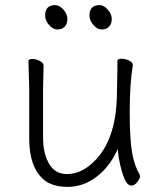

<svg xmlns="http://www.w3.org/2000/svg" viewBox="-20 -713 630 749"><path d="M329 -652Q329 -693 368 -693Q385 -693 400.5 -675.5Q416 -658 416 -639Q416 -620 405.5 -609Q395 -598 377 -598Q359 -598 344 -616Q329 -634 329 -652ZM156 -652Q156 -693 195 -693Q212 -693 227.5 -675.5Q243 -658 243 -639Q243 -620 232.5 -609Q222 -598 204 -598Q186 -598 171 -616Q156 -634 156 -652ZM150 -456 148 -368V-175Q148 -116 171 -75Q194 -34 241 -34Q288 -34 330 -68Q433 -151 436 -342Q438 -418 438 -442V-475Q438 -484 453 -484Q468 -484 483 -477Q498 -470 498 -459V-457Q486 -385 486 -277Q486 -169 495.5 -116.5Q505 -64 524 -34Q526 -30 526 -23.5Q526 -17 515.5 -3Q505 11 492 11Q471 11 455.5 -44.5Q440 -100 440 -132Q407 -61 355.5 -22.5Q304 16 244.5 16Q185 16 152 -11Q94 -60 94 -171V-368L91 -474Q91 -483 105.5 -483Q120 -483 135 -475.5Q150 -468 150 -456Z"/></svg>

Font: ToneOZ-Pinyin-WenKai-Light
Style: Light
Weight: 300
Designer: Fontworks Inc.
Foundry: ToneOZ
Version: Version 0.240331